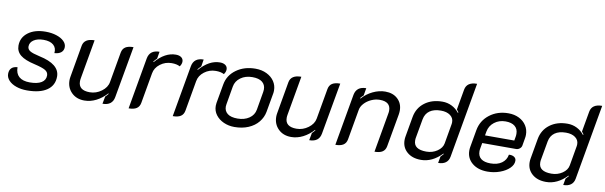

<svg xmlns="http://www.w3.org/2000/svg" viewBox="-47 -1164 5130 1628"><g transform="rotate(10 2517.5 -350.0)"><path d="M27 -102Q27 -134 44.5 -151.5Q62 -169 96 -171Q96 -117 127.5 -89.5Q159 -62 220 -62Q285 -62 320 -83.5Q355 -105 355 -145Q355 -173 329 -189Q303 -205 234 -221Q149 -240 110.5 -271.5Q72 -303 72 -353Q72 -423 129 -466Q186 -509 280 -509Q331 -509 372.5 -495.5Q414 -482 437.5 -459Q461 -436 461 -408Q461 -379 440.5 -362Q420 -345 383 -343Q388 -388 359 -413Q330 -438 274 -438Q221 -438 189 -416.5Q157 -395 157 -360Q157 -336 180 -322Q203 -308 262 -295Q352 -276 396 -240Q440 -204 440 -151Q440 -74 379.5 -32.5Q319 9 208 9Q157 9 115.5 -5.5Q74 -20 50.5 -45.5Q27 -71 27 -102Z M956 -65Q943 9 859 9L871 -55Q880 -62 896 -82L893 -86Q853 -41 803.5 -16Q754 9 702 9Q634 9 591.5 -33Q549 -75 549 -139Q549 -154 552 -170L600 -445Q612 -509 700 -509L641 -174Q638 -158 638 -145Q638 -68 735 -68Q790 -68 836 -102Q882 -136 890 -183L936 -445Q942 -478 966 -493.5Q990 -509 1035 -509Z M1228 -317 1182 -55Q1176 -22 1152 -6.5Q1128 9 1084 9L1162 -435Q1176 -509 1259 -509L1249 -448Q1236 -436 1221 -418L1225 -414Q1307 -509 1400 -509Q1430 -509 1447.5 -496Q1465 -483 1465 -460Q1465 -438 1449 -417Q1422 -432 1378 -432Q1323 -432 1279.5 -399Q1236 -366 1228 -317Z M1608 -317 1562 -55Q1556 -22 1532 -6.5Q1508 9 1464 9L1542 -435Q1556 -509 1639 -509L1629 -448Q1616 -436 1601 -418L1605 -414Q1687 -509 1780 -509Q1810 -509 1827.5 -496Q1845 -483 1845 -460Q1845 -438 1829 -417Q1802 -432 1758 -432Q1703 -432 1659.5 -399Q1616 -366 1608 -317Z M1808 -140Q1808 -156 1810 -165L1839 -329Q1853 -410 1921.5 -459.5Q1990 -509 2086 -509Q2141 -509 2183.5 -488Q2226 -467 2249 -432Q2272 -397 2272 -355Q2272 -338 2270 -329L2241 -165Q2232 -116 2199.5 -76Q2167 -36 2114 -13.5Q2061 9 1994 9Q1944 9 1901.5 -10Q1859 -29 1833.5 -63Q1808 -97 1808 -140ZM2157 -169 2184 -326Q2186 -340 2186 -348Q2186 -388 2157.5 -411Q2129 -434 2072 -434Q2013 -434 1971.5 -404Q1930 -374 1922 -326L1895 -169Q1893 -155 1893 -149Q1893 -111 1921.5 -88.5Q1950 -66 2008 -66Q2067 -66 2108 -94Q2149 -122 2157 -169Z M2736 -65Q2723 9 2639 9L2651 -55Q2660 -62 2676 -82L2673 -86Q2633 -41 2583.5 -16Q2534 9 2482 9Q2414 9 2371.5 -33Q2329 -75 2329 -139Q2329 -154 2332 -170L2380 -445Q2392 -509 2480 -509L2421 -174Q2418 -158 2418 -145Q2418 -68 2515 -68Q2570 -68 2616 -102Q2662 -136 2670 -183L2716 -445Q2722 -478 2746 -493.5Q2770 -509 2815 -509Z M2942 -435Q2956 -509 3039 -509L3028 -445Q3014 -433 3002 -418L3006 -414Q3044 -458 3097.5 -483.5Q3151 -509 3204 -509Q3271 -509 3311.5 -470.5Q3352 -432 3352 -371Q3352 -355 3349 -337L3299 -55Q3293 -22 3269 -6.5Q3245 9 3201 9L3260 -328Q3263 -343 3263 -355Q3263 -432 3170 -432Q3133 -432 3097.5 -416Q3062 -400 3037.5 -373.5Q3013 -347 3008 -317L2962 -55Q2956 -22 2932 -6.5Q2908 9 2864 9Z M3435 -133Q3435 -149 3438 -165L3468 -336Q3482 -416 3543.5 -462.5Q3605 -509 3696 -509Q3739 -509 3776.5 -490.5Q3814 -472 3840 -438L3844 -443Q3834 -458 3827 -465L3858 -641Q3870 -709 3958 -709L3844 -62Q3838 -27 3813.5 -9Q3789 9 3749 9L3759 -47L3783 -73L3780 -77Q3697 9 3600 9Q3525 9 3480 -30.5Q3435 -70 3435 -133ZM3775 -164 3805 -337Q3806 -342 3806 -352Q3806 -388 3776 -410Q3746 -432 3696 -432Q3636 -432 3600 -406.5Q3564 -381 3555 -332L3526 -169Q3524 -161 3524 -145Q3524 -68 3633 -68Q3686 -68 3727 -96Q3768 -124 3775 -164Z M3991 -141Q3991 -157 3994 -173L4020 -321Q4035 -405 4102.5 -457Q4170 -509 4264 -509Q4316 -509 4356 -489Q4396 -469 4418.5 -434Q4441 -399 4441 -355Q4441 -339 4438 -324L4427 -260Q4424 -244 4410 -233Q4396 -222 4380 -222H4088L4080 -177Q4077 -162 4077 -150Q4077 -107 4105 -85.5Q4133 -64 4186 -64Q4245 -64 4282.5 -90.5Q4320 -117 4328 -164Q4356 -166 4373.5 -154.5Q4391 -143 4391 -122Q4391 -88 4360.5 -58Q4330 -28 4279.5 -9.5Q4229 9 4173 9Q4091 9 4041 -32.5Q3991 -74 3991 -141ZM4352 -290 4358 -324Q4360 -333 4360 -349Q4360 -391 4332 -414Q4304 -437 4252 -437Q4196 -437 4155.5 -405.5Q4115 -374 4106 -324L4100 -290Z M4512 -133Q4512 -149 4515 -165L4545 -336Q4559 -416 4620.5 -462.5Q4682 -509 4773 -509Q4816 -509 4853.5 -490.5Q4891 -472 4917 -438L4921 -443Q4911 -458 4904 -465L4935 -641Q4947 -709 5035 -709L4921 -62Q4915 -27 4890.5 -9Q4866 9 4826 9L4836 -47L4860 -73L4857 -77Q4774 9 4677 9Q4602 9 4557 -30.5Q4512 -70 4512 -133ZM4852 -164 4882 -337Q4883 -342 4883 -352Q4883 -388 4853 -410Q4823 -432 4773 -432Q4713 -432 4677 -406.5Q4641 -381 4632 -332L4603 -169Q4601 -161 4601 -145Q4601 -68 4710 -68Q4763 -68 4804 -96Q4845 -124 4852 -164Z"/></g></svg>

Font: K2D
Style: Italic
Weight: 400
Italic angle: -10°
Designer: Katatrad Aksorn Co.,Ltd.
Foundry: Cadson Demak Co.,Ltd.
Version: Version 1.000; ttfautohint (v1.6)